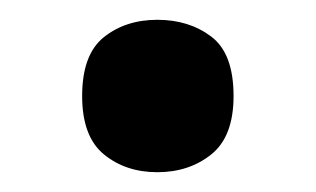

<svg xmlns="http://www.w3.org/2000/svg" viewBox="-20 -161 319 194"><path d="M63 -64Q63 -106 85 -123.5Q107 -141 139 -141Q171 -141 193.5 -124Q216 -107 216 -64Q216 -23 193.5 -5Q171 13 139 13Q107 13 85 -5Q63 -23 63 -64Z"/></svg>

Font: Noto Sans Thai SemiBold
Style: Regular
Weight: 600
Version: Version 2.001